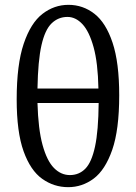

<svg xmlns="http://www.w3.org/2000/svg" viewBox="-20 -761 562 794"><path d="M262 13Q203 13 154.5 -21.5Q106 -56 77.5 -135.5Q49 -215 49 -350Q49 -494 78 -580Q107 -666 155.5 -703.5Q204 -741 263 -741Q323 -741 370.5 -704Q418 -667 445.5 -584.5Q473 -502 473 -367Q473 -224 444 -141Q415 -58 367.5 -22.5Q320 13 262 13ZM259 -691Q221 -691 193.5 -664.5Q166 -638 151.5 -574Q137 -510 135 -395H387Q385 -501 367 -566Q349 -631 321 -661Q293 -691 259 -691ZM269 -37Q307 -37 333 -63.5Q359 -90 373 -155Q387 -220 388 -335H135Q138 -227 156 -161.5Q174 -96 203 -66.5Q232 -37 269 -37Z"/></svg>

Font: Source Serif 4 SmText
Style: Regular
Weight: 400
Designer: Frank Grießhammer
Foundry: Adobe
Version: Version 4.005;hotconv 1.1.0;makeotfexe 2.6.0